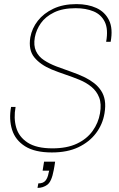

<svg xmlns="http://www.w3.org/2000/svg" viewBox="-20 -732 583 937"><path d="M233 12Q150 12 102.5 -18Q55 -48 39 -98.5Q23 -149 34 -210H56Q46 -156 59 -110Q72 -64 115 -36Q158 -8 236 -8Q307 -8 355.5 -31Q404 -54 432 -93Q460 -132 468 -179Q476 -225 464 -256Q452 -287 426.5 -308Q401 -329 368 -342.5Q335 -356 299.5 -368Q264 -380 232 -393Q177 -416 147.5 -452Q118 -488 128 -550Q136 -594 164.5 -630.5Q193 -667 240.5 -689.5Q288 -712 353 -712Q409 -712 450.5 -693Q492 -674 512 -633.5Q532 -593 520 -528H498Q509 -589 491.5 -625Q474 -661 436.5 -676.5Q399 -692 349 -692Q286 -692 244 -671.5Q202 -651 179.5 -619Q157 -587 150 -550Q143 -510 155.5 -483Q168 -456 194.5 -438.5Q221 -421 255 -408Q289 -395 325.5 -382.5Q362 -370 395 -354Q419 -342 439 -326.5Q459 -311 473 -290Q487 -269 491.5 -242Q496 -215 490 -179Q481 -125 448.5 -82Q416 -39 362.5 -13.5Q309 12 233 12ZM163 185 167 163Q191 163 202 149.5Q213 136 217 113L220 101H188L195 57H249Q247 69 245.5 80Q244 91 242 99Q232 154 211 169.5Q190 185 163 185Z"/></svg>

Font: DM Sans 24pt Thin
Style: Italic
Weight: 250
Italic angle: -10°
Designer: Colophon Foundry, Jonny Pinhorn
Foundry: Colophon Foundry
Version: Version 4.004;gftools[0.9.30]